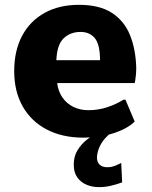

<svg xmlns="http://www.w3.org/2000/svg" viewBox="-20 -558 627 792"><path d="M324.2 9.8Q237.3 9.8 173.1 -23.7Q108.9 -57.1 73.7 -118.9Q38.6 -180.7 38.6 -264.6Q38.6 -349.1 71.3 -410.4Q104 -471.7 164.1 -504.9Q224.1 -538.1 305.7 -538.1Q390.1 -538.1 441.2 -505.1Q492.2 -472.2 515.9 -414.1Q539.6 -356 542 -279.8Q542 -261.7 540.5 -248Q539.1 -234.4 537.8 -226.1Q536.6 -217.8 535.6 -215.3H215.8Q220.2 -180.7 237.8 -155.5Q255.4 -130.4 283 -116.9Q310.5 -103.5 344.7 -103.5Q384.8 -103.5 421.6 -115.5Q458.5 -127.4 488.8 -146.5H497.6L535.6 -56.6Q505.4 -26.9 448.5 -8.5Q391.6 9.8 324.2 9.8ZM212.4 -309.6H392.6Q392.6 -374.5 371.3 -400.4Q350.1 -426.3 312 -426.3Q271 -426.3 243.2 -400.6Q215.3 -375 212.4 -309.6ZM388.2 213.9Q360.8 213.9 337.2 204.1Q313.5 194.3 298.8 173.8Q284.2 153.3 284.2 121.1Q284.2 87.4 299.3 62.5Q314.5 37.6 335.4 20.5Q356.4 3.4 375 -7.3H434.6Q414.6 8.8 402.3 27.1Q390.1 45.4 385 62.3Q379.9 79.1 379.9 92.3Q379.9 109.4 390.4 120.6Q400.9 131.8 422.9 131.8Q440.9 131.8 458 124.5Q475.1 117.2 480 114.3L483.9 194.3Q460 203.1 436.3 208.5Q412.6 213.9 388.2 213.9Z"/></svg>

Font: Comme ExtraBold
Style: Regular
Weight: 800
Version: Version 1.000;gftools[0.9.27]